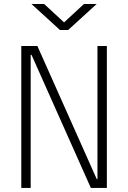

<svg xmlns="http://www.w3.org/2000/svg" viewBox="-20 -918 626 938"><path d="M423.8 0 133.8 -650.4H129.9V0H84V-693.4H162.6L452.6 -43H456.1V-693.4H502V0ZM272.9 -771.5 133.8 -898.4H195.8L293 -808.6L390.1 -898.4H452.1L313 -771.5Z"/></svg>

Font: Cascadia Mono NF ExtraLight
Style: Regular
Weight: 200
Monospace: yes
Designer: Aaron Bell
Foundry: Saja Typeworks
Version: Version 2404.023; ttfautohint (v1.8.4)